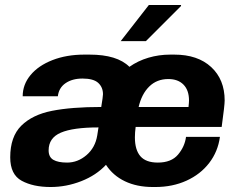

<svg xmlns="http://www.w3.org/2000/svg" viewBox="-20 -740 958 770"><path d="M881 -337Q881 -318 869 -231H524Q521 -209 521 -189Q521 -139 543 -113.5Q565 -88 613 -88Q667 -88 694 -120Q721 -152 726 -191H862Q854 -132 819 -86.5Q784 -41 728 -15.5Q672 10 603 10H593Q529 10 481 -13Q433 -36 405 -79Q366 -37 306 -13.5Q246 10 183 10Q113 10 67 -15Q21 -40 21 -109Q21 -192 65.5 -236Q110 -280 188.5 -295.5Q267 -311 386 -311Q393 -353 393 -362Q393 -390 374 -407.5Q355 -425 311 -425Q270 -425 243 -406.5Q216 -388 212 -354H71Q71 -401 102.5 -439Q134 -477 190.5 -499Q247 -521 318 -521H339Q450 -521 499 -472Q533 -496 575 -508.5Q617 -521 663 -521H679Q773 -521 827 -471Q881 -421 881 -337ZM536 -311H736Q738 -329 738 -337Q738 -378 716 -400.5Q694 -423 655 -423Q609 -423 578.5 -393Q548 -363 536 -311ZM175 -137Q175 -110 194 -99Q213 -88 249 -88Q292 -88 327 -118Q362 -148 370 -197L375 -229Q273 -229 224 -208Q175 -187 175 -137ZM706 -720V-716L565 -575H464L577 -720Z"/></svg>

Font: Chivo
Style: Bold Italic
Weight: 700
Italic angle: -8.05°
Designer: Hector Gatti
Foundry: Omnibus-Type
Version: Version 1.007